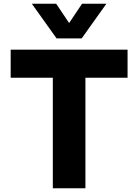

<svg xmlns="http://www.w3.org/2000/svg" viewBox="-20 -1005 738 1025"><path d="M416 -800 548 -985H418L349 -882L280 -985H150L282 -800ZM436 0V-590H661V-740H37V-590H262V0Z"/></svg>

Font: Be Vietnam Pro ExtraBold
Style: Regular
Weight: 800
Designer: Lam Bao, Tony Le, Vietanh Nguyen
Foundry: Yellow Type Foundry
Version: Version 1.002